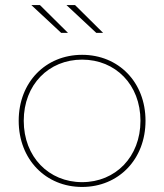

<svg xmlns="http://www.w3.org/2000/svg" viewBox="-20 -737 650 760"><path d="M305 3C449 3 556 -106 556 -259C556 -412 449 -520 305 -520C161 -520 54 -412 54 -259C54 -106 161 3 305 3ZM305 -16C173 -16 74 -116 74 -259C74 -402 173 -501 305 -501C437 -501 536 -402 536 -259C536 -116 437 -16 305 -16ZM388 -607 277 -717H243L361 -607ZM249 -607 138 -717H104L222 -607Z"/></svg>

Font: Montserrat-Alt1 Thin
Style: Regular
Weight: 100
Designer: Differentunic
Foundry: Differentunic
Version: Version 7.222